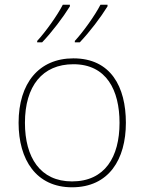

<svg xmlns="http://www.w3.org/2000/svg" viewBox="-20 -786 615 816"><path d="M437 -759V-766H407C384 -721 334 -651 298 -612V-606H319C361 -650 408 -712 437 -759ZM277 -759V-766H247C224 -721 174 -651 138 -612V-606H159C201 -650 248 -712 277 -759ZM515 -264C515 -417 451 -538 292 -538C145 -538 59 -432 59 -264C59 -107 134 10 286 10C443 10 515 -109 515 -264ZM86 -264C86 -420 160 -513 292 -513C433 -513 488 -402 488 -264C488 -119 426 -15 286 -15C151 -15 86 -117 86 -264Z"/></svg>

Font: Noto Sans Gurmukhi UI Thin
Style: Regular
Weight: 100
Designer: Jelle Bosma - Monotype Design Team
Foundry: Monotype Imaging Inc.
Version: Version 2.004